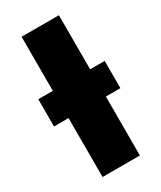

<svg xmlns="http://www.w3.org/2000/svg" viewBox="-179 -760 692 824"><g transform="rotate(-30 167.5 -347.5)"><path d="M260 0H75V-292H3V-427H75V-695H260V-427H332V-292H260Z"/></g></svg>

Font: Trujillo ExtraBold
Style: Regular
Weight: 800
Designer: Fira Sans original fonts by bBox Type GmbH, Carrois Corporate GbR, & Edenspiekermann AG / Changes by Cristiano Sobral
Foundry: Fira Sans original fonts by bBox Type GmbH, Carrois Corporate GbR, & Edenspiekermann AG / Changes by Cristiano Sobral
Version: Version 4.301;July 28, 2020;FontCreator 13.0.0.2655 64-bit